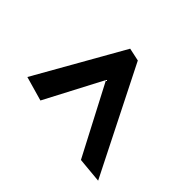

<svg xmlns="http://www.w3.org/2000/svg" viewBox="-105 -551 573 573"><g transform="rotate(-45 181.0 -265.0)"><path d="M14.2 -161.1 235.8 -276.9 54.2 -372.1 76.2 -449.2 353 -292 344.2 -251 6.8 -81.1Z"/></g></svg>

Font: Lobster-Regular
Style: Regular
Weight: 400
Designer: Pablo Impallari
Foundry: Pablo Impallari
Version: Version 1.007; ttfautohint (v1.1) -l 8 -r 50 -G 50 -x 14 -D 